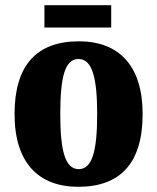

<svg xmlns="http://www.w3.org/2000/svg" viewBox="-20 -709 605 739"><path d="M151 -603H408V-689H151ZM281 10C444 10 529 -82 529 -270C529 -458 436 -550 284 -550C121 -550 36 -458 36 -270C36 -82 129 10 281 10ZM283 -58C230 -58 212 -131 212 -270C212 -410 229 -482 282 -482C335 -482 354 -410 354 -270C354 -131 336 -58 283 -58Z"/></svg>

Font: Noto Serif Bengali Condensed Black
Style: Regular
Weight: 900
Width: 3
Designer: Juan Bruce, Universal Thirst, Indian Type Foundry and the Monotype Design Team.
Foundry: Monotype Imaging Inc.
Version: Version 2.003